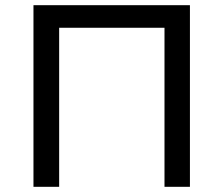

<svg xmlns="http://www.w3.org/2000/svg" viewBox="-20 -720 861 740"><path d="M712 -700H109V0H208V-613H614V0H712Z"/></svg>

Font: Rookery
Style: Regular
Weight: 400
Designer: Ryan Kimball / Julieta Ulanovsky
Foundry: Motorola Mobility LLC.
Version: Version 1.0